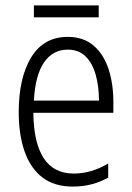

<svg xmlns="http://www.w3.org/2000/svg" viewBox="-20 -678 485 708"><path d="M230 -542Q288 -542 325.5 -509.5Q363 -477 380.5 -422.5Q398 -368 398 -303V-262H103Q104 -152 141 -95Q178 -38 252 -38Q316 -38 379 -75V-23Q350 -7 318 1.5Q286 10 248 10Q180 10 136 -24Q92 -58 70.5 -120Q49 -182 49 -264Q49 -391 95 -466.5Q141 -542 230 -542ZM230 -495Q175 -495 142.5 -448Q110 -401 105 -307H345Q345 -359 333 -402Q321 -445 295.5 -470Q270 -495 230 -495ZM344 -658V-614H105V-658Z"/></svg>

Font: Noto Sans Khmer UI Condensed Light
Style: Regular
Weight: 300
Width: 3
Designer: Danh Hong and the Monotype Design Team
Foundry: Monotype Imaging Inc.
Version: Version 2.002; ttfautohint (v1.8.4.7-5d5b)